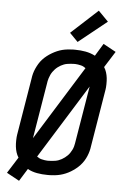

<svg xmlns="http://www.w3.org/2000/svg" viewBox="-66 -1031 732 1134"><g transform="rotate(5 300.0 -464.0)"><path d="M91 57 16 16 76 -79Q67 -93 62 -109Q57 -125 55 -142Q53 -159 53.5 -179.5Q54 -200 56 -212L112 -550Q114 -566 118 -581Q122 -596 129 -611.5Q136 -627 144.5 -641Q153 -655 164.5 -667.5Q176 -680 189.5 -690.5Q203 -701 217.5 -709.5Q232 -718 247 -724.5Q262 -731 277.5 -735Q293 -739 311.5 -741Q330 -743 341 -743H354Q386 -743 416 -737.5Q446 -732 473 -718L518 -792L593 -751L533 -656Q542 -642 547 -626Q552 -610 554 -593Q556 -576 555.5 -555.5Q555 -535 553 -524L497 -185Q495 -169 491 -154Q487 -139 480.5 -123.5Q474 -108 465 -94Q456 -80 444.5 -67.5Q433 -55 419.5 -44.5Q406 -34 392 -25.5Q378 -17 362.5 -10.5Q347 -4 331.5 0Q316 4 297.5 6Q279 8 269 8H255Q223 8 192.5 2.5Q162 -3 137 -17ZM151 -201 424 -640Q417 -645 410.5 -648.5Q404 -652 395.5 -654Q387 -656 378 -657.5Q369 -659 363 -659H354Q345 -659 334.5 -658Q324 -657 314.5 -655.5Q305 -654 295.5 -650.5Q286 -647 277 -642Q268 -637 259.5 -630.5Q251 -624 244 -616.5Q237 -609 231 -600.5Q225 -592 220.5 -582.5Q216 -573 212.5 -562Q209 -551 208 -545ZM246 -76H255Q264 -76 274.5 -77Q285 -78 294.5 -79.5Q304 -81 313.5 -84.5Q323 -88 332 -93Q341 -98 349.5 -104.5Q358 -111 365.5 -118.5Q373 -126 378.5 -134.5Q384 -143 389 -152.5Q394 -162 397 -173Q400 -184 401 -191L458 -534L185 -95Q192 -90 198.5 -86.5Q205 -83 213.5 -81Q222 -79 231 -77.5Q240 -76 246 -76ZM364 -790 315 -840 473 -985 532 -925Z"/></g></svg>

Font: Iosevka Aile Medium Oblique
Style: Regular
Weight: 500
Italic angle: -9°
Designer: Belleve Invis
Foundry: Belleve Invis
Version: Version 31.1.0; ttfautohint (v1.8.4)